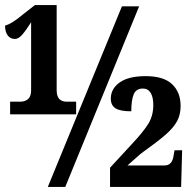

<svg xmlns="http://www.w3.org/2000/svg" viewBox="-33 -739 746 759"><path d="M7 -337H47Q66 -337 78 -347.5Q90 -358 90 -382V-651Q69 -618 54.5 -601.5Q40 -585 26 -585Q8 -585 -2.5 -599Q-13 -613 -13 -638Q13 -644 59 -683L105 -719H191V-382Q191 -337 231 -337H268V-287H7ZM449 -714H517L225 0H156ZM402 -76 486 -167Q534 -218 553.5 -250Q573 -282 573 -324Q573 -355 562.5 -372Q552 -389 532 -389Q505 -389 495.5 -366Q486 -343 486 -299Q442 -299 423.5 -311Q405 -323 405 -349Q405 -388 440 -413Q475 -438 543 -438Q614 -438 647.5 -406Q681 -374 681 -320Q681 -286 667 -260Q653 -234 621.5 -206.5Q590 -179 523 -131L471 -85H618Q645 -85 652 -117L657 -145H687L683 0H402Z"/></svg>

Font: Noto Serif CondExtraBold
Style: Regular
Weight: 800
Width: 3
Designer: Monotype Design Team
Foundry: Monotype Imaging Inc.
Version: Version 1.001